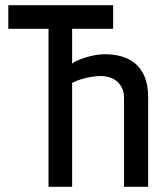

<svg xmlns="http://www.w3.org/2000/svg" viewBox="-20 -720 622 740"><path d="M385 -511Q368 -511 349.5 -508Q331 -505 313 -499.5Q295 -494 280 -487.5Q265 -481 257 -474V-400Q274 -409 294 -415Q314 -421 333.5 -424Q353 -427 368 -427Q387 -427 403.5 -421.5Q420 -416 432 -405.5Q444 -395 451 -379.5Q458 -364 458 -344V0H551V-346Q551 -391 538 -423Q525 -455 502 -474.5Q479 -494 449 -502.5Q419 -511 385 -511ZM258 -609H416V-700H12V-609H167V0H258Z"/></svg>

Font: Advent Pro SemiBold
Style: Regular
Weight: 600
Designer: VivaRado, Andreas Kalpakidis
Foundry: VivaRado, Andreas Kalpakidis
Version: Version 3.000